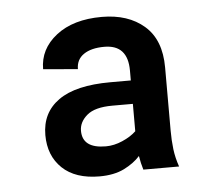

<svg xmlns="http://www.w3.org/2000/svg" viewBox="-38 -762 518 464"><g transform="rotate(-5 221.5 -530.0)"><path d="M292.6 -345.2Q287.6 -361.2 284.8 -378.9Q269.9 -362.2 245.6 -350.1Q221.2 -338.1 186.1 -338.1Q127.5 -338.1 95.7 -368.4Q63.9 -398.8 63.9 -448.9Q63.9 -503.2 105.6 -532.8Q147.4 -562.5 231.5 -562.5H281.2V-586.6Q281.2 -649.1 224.4 -649.1Q192.5 -649.1 174.4 -636.7Q156.2 -624.3 156.2 -600.9L72.4 -608Q72.4 -657 113.8 -689.3Q155.2 -721.6 224.4 -721.6Q288.4 -721.6 327.4 -687.7Q366.5 -653.8 366.5 -586.6V-433.2Q366.5 -409.8 369.1 -388.1Q371.8 -366.5 379.3 -345.2ZM207.4 -409.1Q227.3 -409.1 247.7 -418Q268.1 -426.8 281.2 -439.3V-505.7H231.5Q188.9 -505.7 169.7 -489.3Q150.6 -473 150.6 -451.7Q150.6 -409.1 207.4 -409.1Z"/></g></svg>

Font: Interface
Style: Regular
Weight: 400
Designer: Rasmus Andersson
Foundry: rsms
Version: Version 1.8